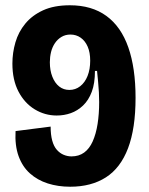

<svg xmlns="http://www.w3.org/2000/svg" viewBox="-20 -694 564 728"><path d="M246 14Q200 14 161 1.5Q122 -11 93.5 -36.5Q65 -62 50.5 -102Q36 -142 39 -197L172 -214Q172 -183 178 -161Q184 -139 195.5 -126Q207 -113 221.5 -107Q236 -101 251 -101Q279 -101 299 -115.5Q319 -130 331.5 -158Q344 -186 350 -224Q356 -262 356 -307Q356 -325 355 -344Q354 -363 352 -383.5Q350 -404 348 -425H340Q340 -378 328 -346Q316 -314 295 -294Q274 -274 248.5 -265Q223 -256 195 -256Q150 -256 111.5 -279.5Q73 -303 50 -347Q27 -391 27 -453Q27 -494 38.5 -533.5Q50 -573 76 -604.5Q102 -636 143.5 -655Q185 -674 245 -674Q328 -674 383.5 -633.5Q439 -593 466.5 -514.5Q494 -436 494 -323Q494 -207 465.5 -132Q437 -57 381.5 -21.5Q326 14 246 14ZM243 -353Q266 -353 284 -367Q302 -381 312 -406Q322 -431 322 -464Q322 -495 312.5 -517Q303 -539 286 -551Q269 -563 247 -563Q228 -563 213 -554Q198 -545 188 -530Q178 -515 173.5 -496.5Q169 -478 169 -458Q169 -427 178.5 -403Q188 -379 204.5 -366Q221 -353 243 -353Z"/></svg>

Font: Bricolage Grotesque 72pt SemiCondensed
Style: Bold
Weight: 700
Width: 4
Designer: Mathieu Triay
Foundry: Atelier Triay
Version: Version 1.001;gftools[0.9.33.dev8+g029e19f]